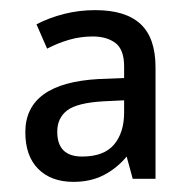

<svg xmlns="http://www.w3.org/2000/svg" viewBox="-20 -742 377 379"><path d="M168 -722Q228 -722 257.5 -694.5Q287 -667 287 -609V-389H242L230 -433Q211 -410 185 -396.5Q159 -383 125 -383Q81 -383 55.5 -408.5Q30 -434 30 -481Q30 -578 175 -586L225 -588V-611Q225 -644 208 -657Q191 -670 163 -670Q139 -670 116.5 -663.5Q94 -657 73 -646L52 -694Q77 -707 106.5 -714.5Q136 -722 168 -722ZM184 -542Q132 -539 112.5 -524Q93 -509 93 -482Q93 -433 142 -433Q185 -433 205 -456.5Q225 -480 225 -520V-544Z"/></svg>

Font: Noto Sans Gurmukhi UI SemiCondensed
Style: Regular
Weight: 400
Width: 4
Designer: Jelle Bosma - Monotype Design Team
Foundry: Monotype Imaging Inc.
Version: Version 2.004; ttfautohint (v1.8.4.7-5d5b)